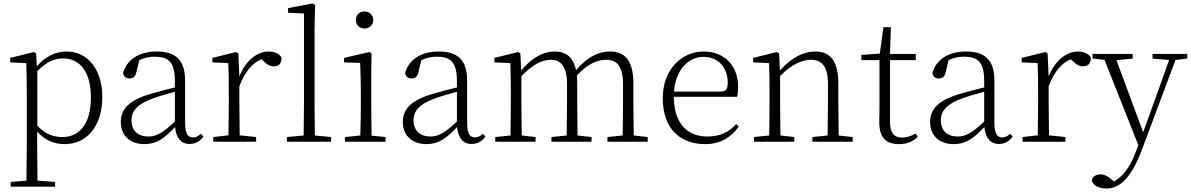

<svg xmlns="http://www.w3.org/2000/svg" viewBox="-20 -820 6890 1111"><path d="M355 14C483 14 572 -91 572 -259C572 -418 487 -522 366 -522C307 -522 244 -497 193 -436L189 -511L176 -519L39 -485V-459L132 -455C134 -405 135 -347 135 -278V32L133 225L42 233V260H299V233L197 225L195 32V-59C244 -2 302 14 355 14ZM196 -408C251 -465 298 -482 346 -482C440 -482 506 -406 506 -257C506 -92 431 -27 342 -27C289 -27 244 -43 196 -92Z M1077 13C1109 13 1137 -1 1157 -30L1142 -46C1126 -31 1114 -25 1097 -25C1067 -25 1051 -44 1051 -113V-354C1051 -473 996 -522 887 -522C785 -522 714 -476 692 -397C696 -377 709 -366 729 -366C750 -366 763 -375 769 -402L786 -472C816 -486 845 -492 874 -492C954 -492 992 -463 992 -350V-314C946 -303 896 -290 849 -276C725 -239 679 -188 679 -114C679 -31 738 14 815 14C886 14 931 -19 993 -85C999 -23 1026 13 1077 13ZM992 -117C923 -51 884 -30 839 -30C780 -30 741 -62 741 -125C741 -175 772 -217 861 -249C901 -264 947 -277 992 -289Z M1301 0H1462V-27L1367 -37L1365 -226V-321C1397 -404 1438 -454 1493 -477L1503 -468C1525 -447 1541 -436 1563 -436C1595 -436 1609 -454 1609 -486C1600 -507 1570 -522 1534 -522C1465 -522 1398 -464 1365 -377L1359 -511L1346 -519L1209 -485V-459L1301 -455C1303 -405 1304 -350 1304 -281V-226L1302 -37L1214 -27V0Z M1736 0H1896V-27L1802 -36L1800 -226V-637L1803 -791L1788 -800L1647 -773V-746L1739 -742V-226L1737 -36L1640 -27V0Z M2089 -655C2116 -655 2140 -675 2140 -704C2140 -733 2116 -754 2089 -754C2061 -754 2039 -733 2039 -704C2039 -675 2061 -655 2089 -655ZM2064 0H2211V-27L2130 -35L2128 -226V-377L2130 -511L2118 -519L1971 -485V-459L2064 -456C2066 -405 2068 -349 2068 -281V-226C2068 -172 2067 -91 2065 -36L1976 -27V0Z M2709 13C2741 13 2769 -1 2789 -30L2774 -46C2758 -31 2746 -25 2729 -25C2699 -25 2683 -44 2683 -113V-354C2683 -473 2628 -522 2519 -522C2417 -522 2346 -476 2324 -397C2328 -377 2341 -366 2361 -366C2382 -366 2395 -375 2401 -402L2418 -472C2448 -486 2477 -492 2506 -492C2586 -492 2624 -463 2624 -350V-314C2578 -303 2528 -290 2481 -276C2357 -239 2311 -188 2311 -114C2311 -31 2370 14 2447 14C2518 14 2563 -19 2625 -85C2631 -23 2658 13 2709 13ZM2624 -117C2555 -51 2516 -30 2471 -30C2412 -30 2373 -62 2373 -125C2373 -175 2404 -217 2493 -249C2533 -264 2579 -277 2624 -289Z M3581 0H3728V-27L3647 -36L3645 -226V-338C3645 -471 3595 -522 3509 -522C3441 -522 3376 -488 3313 -414C3297 -491 3254 -522 3189 -522C3123 -522 3059 -486 2996 -413L2991 -511L2978 -519L2841 -485V-459L2933 -455C2935 -405 2936 -350 2936 -282V-226L2934 -36L2846 -27V0H3079V-27L2999 -36L2997 -226V-379C3067 -452 3121 -474 3169 -474C3224 -474 3261 -436 3261 -334V-226L3259 -36L3171 -27V0H3403V-27L3322 -36L3320 -226V-335C3320 -353 3319 -369 3318 -383C3384 -455 3441 -474 3488 -474C3548 -474 3585 -439 3585 -334V-226C3585 -171 3584 -90 3583 -36L3495 -27V0Z M4061 14C4147 14 4211 -25 4255 -88L4240 -102C4197 -54 4144 -30 4074 -30C3961 -30 3880 -101 3879 -260H4245C4249 -275 4251 -296 4251 -320C4251 -435 4175 -522 4052 -522C3923 -522 3815 -416 3815 -252C3815 -73 3918 14 4061 14ZM3880 -290C3889 -413 3961 -491 4051 -491C4140 -491 4191 -425 4191 -341C4191 -306 4182 -290 4150 -290Z M4768 0H4914V-27L4833 -36L4831 -226V-335C4831 -471 4782 -522 4697 -522C4632 -522 4561 -489 4493 -412L4488 -511L4475 -519L4338 -485V-459L4430 -455C4432 -405 4433 -350 4433 -281V-226L4431 -36L4343 -27V0H4576V-27L4496 -36L4494 -226V-380C4566 -454 4628 -474 4673 -474C4734 -474 4771 -438 4771 -334V-226L4769 -36L4681 -27V0Z M5182 14C5228 14 5264 -1 5291 -29L5277 -47C5250 -32 5230 -24 5199 -24C5154 -24 5130 -51 5130 -115V-472H5279V-508H5130L5135 -663H5092L5071 -510L4964 -502V-472H5069V-196C5069 -161 5068 -142 5068 -112C5068 -28 5103 14 5182 14Z M5760 13C5792 13 5820 -1 5840 -30L5825 -46C5809 -31 5797 -25 5780 -25C5750 -25 5734 -44 5734 -113V-354C5734 -473 5679 -522 5570 -522C5468 -522 5397 -476 5375 -397C5379 -377 5392 -366 5412 -366C5433 -366 5446 -375 5452 -402L5469 -472C5499 -486 5528 -492 5557 -492C5637 -492 5675 -463 5675 -350V-314C5629 -303 5579 -290 5532 -276C5408 -239 5362 -188 5362 -114C5362 -31 5421 14 5498 14C5569 14 5614 -19 5676 -85C5682 -23 5709 13 5760 13ZM5675 -117C5606 -51 5567 -30 5522 -30C5463 -30 5424 -62 5424 -125C5424 -175 5455 -217 5544 -249C5584 -264 5630 -277 5675 -289Z M5984 0H6145V-27L6050 -37L6048 -226V-321C6080 -404 6121 -454 6176 -477L6186 -468C6208 -447 6224 -436 6246 -436C6278 -436 6292 -454 6292 -486C6283 -507 6253 -522 6217 -522C6148 -522 6081 -464 6048 -377L6042 -511L6029 -519L5892 -485V-459L5984 -455C5986 -405 5987 -350 5987 -281V-226L5985 -37L5897 -27V0Z M6649 -481 6745 -473 6672 -268 6595 -55 6440 -472 6534 -481V-508H6302V-481L6371 -474L6567 20L6551 62C6521 143 6477 204 6425 230L6415 221C6393 201 6371 189 6349 189C6324 189 6302 200 6298 223C6302 254 6342 271 6383 271C6462 271 6529 203 6587 48L6782 -473L6850 -481V-508H6649Z"/></svg>

Font: Noto Serif CJK HK ExtraLight
Style: Regular
Weight: 200
Designer: Ryoko NISHIZUKA 西塚涼子 (kana & ideographs); Frank Grießhammer (Latin, Greek & Cyrillic); Wenlong ZHANG 张文龙 (bopomofo); San
Foundry: Adobe
Version: Version 2.001;hotconv 1.1.0;makeotfexe 2.6.0